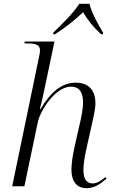

<svg xmlns="http://www.w3.org/2000/svg" viewBox="-20 -978 595 1008"><path d="M260 -807 259 -798H268C325 -834 372 -872 416 -914C441 -872 471 -834 511 -798H520L521 -807C497 -846 460 -912 450 -958H396C368 -912 301 -846 260 -807ZM434 10C478 10 509 -14 539 -40L533 -48C509 -27 487 -15 467 -15C433 -15 418 -40 418 -85C418 -117 425 -159 435 -203L463 -328C470 -361 481 -404 481 -436C481 -494 454 -544 378 -544C306 -544 247 -497 192 -404H189C197 -433 210 -492 221 -546L266 -760H110L108 -750H122C166 -750 190 -744 190 -713C190 -706 188 -690 183 -670L44 0H108L179 -339C191 -393 267 -523 353 -523C404 -523 416 -482 416 -441C416 -400 404 -350 396 -316L373 -214C361 -160 355 -118 355 -87C355 -27 382 10 434 10Z"/></svg>

Font: Noto Serif Display Light
Style: Italic
Weight: 300
Italic angle: -12°
Designer: Monotype Design Team
Foundry: Monotype Imaging Inc.
Version: Version 2.009